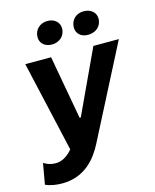

<svg xmlns="http://www.w3.org/2000/svg" viewBox="-153 -820 902 1114"><g transform="rotate(-15 297.5 -262.5)"><path d="M81 204C220 204 291 109 330 33L614 -520H461L283 -138H276L207 -520H52L176 25C144 64 108 81 74 81C46 81 24 73 3 60L-19 185C9 199 50 204 81 204ZM232 -590C275 -590 312 -619 312 -666C312 -703 282 -729 240 -729C196 -729 161 -698 161 -652C161 -616 189 -590 232 -590ZM449 -590C494 -590 531 -619 531 -666C531 -703 501 -729 457 -729C413 -729 379 -698 379 -652C379 -616 406 -590 449 -590Z"/></g></svg>

Font: Fixel Display 20240404
Style: Bold Italic
Weight: 700
Italic angle: -10°
Designer: AlfaBravo + MacPaw
Foundry: Kyrylo Tkachov, Marchela Mozhyna, Serhii Makarenko, Maria Weinstein, Zakhar Kryvoshyya
Version: Version 1.211;Glyphs 3.2 (3225)